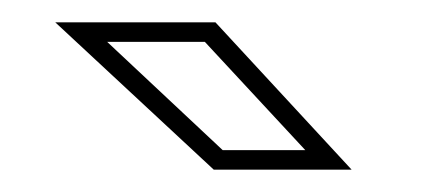

<svg xmlns="http://www.w3.org/2000/svg" viewBox="-20 -708 384 172"><path d="M295 -556H171.5L29.5 -688H173ZM253.5 -573.5 163.5 -670.5H76L179.5 -573.5Z"/></svg>

Font: Tourney ExtraLight
Style: Regular
Weight: 250
Designer: Tyler Finck
Foundry: Etcetera Type Co
Version: Version 1.015